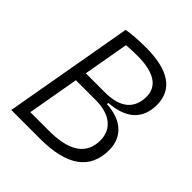

<svg xmlns="http://www.w3.org/2000/svg" viewBox="-191 -836 968 968"><g transform="rotate(45 293.0 -351.5)"><path d="M40.5 0H246.1C437.5 0 532.7 -68.8 532.7 -206.1C532.7 -299.3 469.2 -356 360.4 -362.3L361.8 -371.1C480.5 -379.9 542 -436 542 -537.6C542 -646.5 459 -703.1 300.3 -703.1C245.6 -703.1 197.8 -699.7 162.6 -693.4ZM116.2 -60.1 164.6 -336.4H306.6C407.2 -336.4 466.8 -289.1 466.8 -209C466.8 -109.9 394.5 -60.1 249.5 -60.1ZM175.3 -396.5 218.3 -640.1C242.2 -642.1 269.5 -643.1 298.8 -643.1C414.6 -643.1 475.6 -604 475.6 -529.8C475.6 -442.4 418.9 -396.5 312.5 -396.5Z"/></g></svg>

Font: Cascadia Mono NF Light
Style: Italic
Weight: 300
Italic angle: -10°
Monospace: yes
Designer: Aaron Bell
Foundry: Saja Typeworks
Version: Version 2404.023